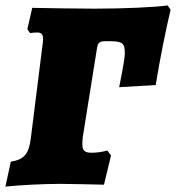

<svg xmlns="http://www.w3.org/2000/svg" viewBox="-37 -679 650 709"><path d="M-17 10C42 4 127 0 186 0C223 0 299 2 347 3L373 -105L359 -123C342 -118 319 -115 302 -115C276 -115 267 -122 267 -148C267 -156 268 -164 269 -175L321 -500C325 -525 331 -527 362 -527C415 -527 424 -521 424 -482C424 -468 418 -431 403 -357L538 -365C552 -452 575 -569 593 -643L582 -659C532 -652 419 -647 311 -647C244 -647 142 -649 82 -650L64 -571L74 -557C80 -558 93 -559 100 -559C115 -559 122 -554 122 -534C122 -527 121 -517 119 -505L77 -170C70 -111 53 -90 3 -82Z"/></svg>

Font: Alegreya SC Black
Style: Italic
Weight: 900
Italic angle: -7°
Designer: Juan Pablo del Peral
Foundry: Huerta Tipografica
Version: Version 2.007;PS 002.007;hotconv 1.0.88;makeotf.lib2.5.64775